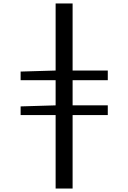

<svg xmlns="http://www.w3.org/2000/svg" viewBox="-20 -850 740 1108"><path d="M602 -387V-443H399V-830H301V-443L99 -437V-387H301V-242L99 -236V-186H301V238H399V-186H602V-242H399V-387Z"/></svg>

Font: Kawkab Mono Light
Style: Bold
Weight: 400
Monospace: yes
Designer: Abdullah Arif
Foundry: Abdullah Arif
Version: Version 1.000;PS 000.500;hotconv 1.0.88;makeotf.lib2.5.64775